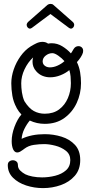

<svg xmlns="http://www.w3.org/2000/svg" viewBox="-20 -684 481 986"><path d="M201 282Q156 282 114.5 268.5Q73 255 46.5 228.5Q20 202 20 164Q20 151 28 145Q36 139 46 139Q56 139 64 145Q72 151 72 164Q72 180 83.5 191.5Q95 203 110 211Q124 218 147 222.5Q170 227 196 227Q230 227 263.5 218.5Q297 210 319 190.5Q341 171 341 138Q341 108 318 90Q295 72 263.5 64Q232 56 207 56Q182 56 154 60Q126 64 105 80L97 86Q90 91 83 95Q76 99 68 99Q55 99 47 82Q40 65 40 41Q40 6 54.5 -33Q69 -72 90 -96Q77 -109 65 -130V-131Q49 -160 43.5 -192.5Q38 -225 38 -256Q38 -291 50.5 -327.5Q63 -364 85.5 -395.5Q108 -427 138 -446Q151 -454 166.5 -461.5Q182 -469 198 -469Q206 -469 213 -467Q220 -465 227 -460Q232 -461 236.5 -461.5Q241 -462 245 -462Q274 -462 299.5 -446.5Q325 -431 344 -410Q349 -416 352 -422Q355 -428 358 -432Q367 -447 383 -447Q393 -447 400 -440.5Q407 -434 407 -423Q407 -417 406 -414Q403 -403 394.5 -390Q386 -377 375 -365Q387 -340 391.5 -312.5Q396 -285 396 -257Q396 -203 374 -155.5Q352 -108 310.5 -78Q269 -48 210 -48Q169 -48 133 -65Q117 -46 105 -21.5Q93 3 91 29Q141 5 210 5Q255 5 296.5 18Q338 31 365 60Q392 89 392 138Q392 187 364 219Q336 251 292.5 266.5Q249 282 201 282ZM236 -338Q256 -338 276.5 -347.5Q297 -357 311 -370Q298 -385 279.5 -398Q261 -411 249 -411Q230 -411 214 -398Q199 -386 199 -368Q199 -359 205 -351Q217 -338 236 -338ZM210 -100Q254 -100 283.5 -122Q313 -144 328.5 -180Q344 -216 344 -257Q344 -274 342.5 -291Q341 -308 336 -324Q317 -308 290.5 -297.5Q264 -287 237 -287Q217 -287 198.5 -294.5Q180 -302 166 -318Q156 -329 151.5 -341.5Q147 -354 147 -367Q147 -379 150 -389Q123 -364 106 -328Q89 -292 89 -256Q89 -234 92.5 -210Q96 -186 105 -165Q128 -128 153.5 -114Q179 -100 210 -100ZM134 -537Q127 -537 122 -543Q117 -549 117 -556Q117 -564 125 -572L224 -659Q231 -664 239 -664Q249 -664 254 -659L353 -572Q361 -565 361 -556Q361 -549 356 -543Q351 -537 344 -537Q340 -537 334 -541L239 -612L144 -541Q138 -537 134 -537Z"/></svg>

Font: Twinkle Star
Style: Regular
Weight: 400
Designer: Robert E. Leuschke
Foundry: Robert E. Leuschke
Version: Version 2.010; ttfautohint (v1.8.3)